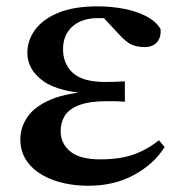

<svg xmlns="http://www.w3.org/2000/svg" viewBox="-20 -572 574 608"><path d="M260.9 16.2Q199.5 16.2 150.4 -1.2Q101.4 -18.5 72.9 -51.5Q44.4 -84.5 44.4 -130.8Q44.4 -168.4 67 -201.7Q89.6 -235 141.8 -257.1Q194 -279.1 282.4 -283.1V-274.3Q167.6 -278.8 117.1 -315.2Q66.6 -351.5 66.6 -404.7Q66.6 -443.9 90.9 -477.5Q115.2 -511 164.6 -531.5Q214.1 -551.9 289 -551.9Q333 -551.9 373.7 -543.9Q414.5 -535.8 444.9 -519.6Q475.3 -503.3 488.7 -479.2Q490.2 -452.9 476.8 -437.9Q463.4 -422.9 438.1 -422.9Q416.6 -422.9 398.6 -429.9Q380.7 -436.8 354.2 -466.1L291.2 -533.9L352.5 -534.8L374.7 -509.1Q347.5 -511.9 328.4 -513.3Q309.2 -514.7 291.4 -514.7Q239.6 -514.7 209.6 -488.3Q179.6 -461.8 179.6 -416.3Q179.6 -370.3 210.5 -341.3Q241.5 -312.4 314.1 -312.4Q328.8 -312.4 342.7 -312.9Q356.7 -313.4 375.4 -314.4V-249.8Q352.3 -251.6 340.5 -251.6Q328.7 -251.6 319.3 -251.6Q262.7 -251.6 230.6 -239.1Q198.6 -226.7 185.3 -205.6Q172.1 -184.5 172.1 -156.2Q172.1 -117.7 202.4 -92.5Q232.7 -67.3 298.1 -67.3Q358.3 -67.3 402 -82.4Q445.6 -97.5 483.2 -127.9L501.3 -106.5Q468.7 -53.4 405.5 -18.6Q342.3 16.2 260.9 16.2Z"/></svg>

Font: Noto Serif SC ExtraLight
Style: Regular
Weight: 200
Designer: Ryoko NISHIZUKA 西塚涼子 (kana & ideographs); Frank Grießhammer (Latin, Greek & Cyrillic); Wenlong ZHANG 张文龙 (bopomofo); San
Foundry: Adobe
Version: Version 2.002-H1;hotconv 1.1.0;makeotfexe 2.6.0